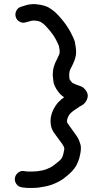

<svg xmlns="http://www.w3.org/2000/svg" viewBox="-20 -747 505 946"><path d="M57.5 -664C60.5 -653.3 67 -645.3 77 -640C87 -634.7 97 -633.7 107 -637L129 -643C138.3 -645.7 147.7 -646.3 157 -645C167.7 -643.7 175.3 -641.7 180 -639C186 -635.7 192 -631.3 198 -626C205.3 -619.3 215.3 -608.3 228 -593C240 -578.3 249.7 -563.7 257 -549C264.3 -535 268.7 -525.7 270 -521C271.3 -516.3 272.3 -511 273 -505C273.7 -499 274 -494.7 274 -492C274 -490 273.7 -487 273 -483C272.3 -479.7 270.3 -475 267 -469C263.7 -460.3 260.3 -453.3 257 -448C253 -440 250 -432.7 248 -426C245.3 -419.3 243.3 -412 242 -404C240.7 -395.3 240 -385.7 240 -375C240.7 -363.7 241.7 -354 243 -346C244.3 -337.3 246.7 -329.7 250 -323C253.3 -315 259 -305.7 267 -295C276.3 -283 286 -274 296 -268C288.7 -263.3 279.3 -255.3 268 -244C258 -233.3 249.3 -220.3 242 -205C234 -188.3 229.7 -171.3 229 -154C229 -136 231.7 -121 237 -109C241 -100.3 246.7 -91.3 254 -82C260 -74.7 265.7 -67 271 -59C277 -50.3 282.3 -43 287 -37C289.7 -33 292 -29 294 -25C295.3 -22.3 296.3 -19.3 297 -16C297 -12.7 296.3 -8.3 295 -3C293 8.3 291 16.7 289 22C287.7 26 285.3 30.3 282 35C278.7 39.7 273.7 44.7 267 50C258.3 57.3 250.7 63.3 244 68C238.7 72 233.2 75.5 227.5 78.5C221.8 81.5 215.3 84.3 208 87C200.7 89.7 193.7 91.7 187 93L161 97C153.7 97.7 147 98 141 98H120C113.3 98 108.7 97.7 106 97L99 96C88.3 94 78.5 96.5 69.5 103.5C60.5 110.5 55.2 119.3 53.5 130C51.8 140.7 54.3 150.7 61 160C67.7 169.3 76.7 174.7 88 176L94 177C100 177.7 107.3 178.3 116 179H141C150.3 179 160.7 178.3 172 177C182 175.7 191.7 174 201 172C212.3 170 223.7 167 235 163C245.7 159 255.7 154.7 265 150C274.3 145.3 283.3 140 292 134C300 128 309 120.7 319 112C331 101.3 340.5 91.2 347.5 81.5C354.5 71.8 360 61.7 364 51C368 42.3 371.7 30 375 14C379 -5.3 379.7 -21 377 -33C374.3 -42.3 371 -51.7 367 -61C363 -69 358 -77 352 -85C348 -90.3 343 -97.3 337 -106C331 -114.7 325 -123 319 -131C315.7 -135.7 313 -139.7 311 -143C310.3 -145 310 -148 310 -152C310.7 -158 312.3 -164 315 -170C318.3 -178 322.3 -184 327 -188C331.7 -193.3 336 -197.3 340 -200C346.7 -204 354.7 -209.3 364 -216C371.3 -221.3 376.7 -224.7 380 -226C394 -233.3 403.7 -244 409 -258C414.3 -272 413.5 -284.7 406.5 -296C399.5 -307.3 391.7 -315.3 383 -320C375 -323.3 365 -327 353 -331C346.3 -333.7 341.3 -336 338 -338C336 -338.7 333.7 -341 331 -345C327.7 -349 325.3 -352 324 -354C323.3 -356 322.7 -358.3 322 -361C321.3 -365 321 -370 321 -376C321 -382.7 321.3 -387.3 322 -390C322.7 -393.3 323.3 -396.3 324 -399C325.3 -401.7 327 -405.7 329 -411C333 -417.7 337 -425.7 341 -435C346.3 -446.3 350 -456.7 352 -466C354 -474.7 355 -482.7 355 -490C355 -497.3 354.3 -506 353 -516C351.7 -526 350 -535.3 348 -544C345.3 -552.7 339 -566.7 329 -586C319 -605.3 306.3 -624.7 291 -644C275.7 -662.7 263 -676.7 253 -686C241.7 -696 230 -704.3 218 -711C204.7 -717.7 188 -722.3 168 -725C147.3 -728.3 127 -727 107 -721L85 -714C74.3 -711.3 66.3 -705 61 -695C55.7 -685 54.5 -674.7 57.5 -664Z"/></svg>

Font: Ruji's Handwriting Font v.2.0
Style: Medium
Weight: 500
Version: Version 2.0